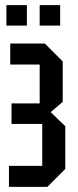

<svg xmlns="http://www.w3.org/2000/svg" viewBox="-20 -730 305 750"><path d="M235 -70 165 0H15V-82H145V-246H25V-326H135V-478H20V-560H155L225 -490V-332L178 -292L235 -237ZM5 -630V-710H85V-630ZM135 -630V-710H215V-630Z"/></svg>

Font: Tektur Condensed
Style: Regular
Weight: 400
Width: 3
Designer: Adam Jagosz
Foundry: Adam Jagosz
Version: Version 1.005;gftools[0.9.30]